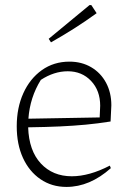

<svg xmlns="http://www.w3.org/2000/svg" viewBox="-20 -730 511 757"><path d="M242 7Q184 7 139.5 -23.5Q95 -54 70.5 -107.5Q46 -161 46 -232Q46 -305 72 -362.5Q98 -420 145 -453.5Q192 -487 254 -487Q302 -487 339.5 -465Q377 -443 398 -404Q419 -365 419 -315L416 -251Q366 -243 318 -238.5Q270 -234 215.5 -231.5Q161 -229 91 -228Q94 -136 141 -85.5Q188 -35 263 -35Q332 -35 413 -77L417 -67Q334 7 242 7ZM141 -415Q98 -346 92 -262L373 -267L375 -313Q375 -373 339 -411Q303 -449 247 -449Q193 -449 141 -415ZM181 -563 172 -577 333 -710H340L361 -678Q317 -646 272 -617.5Q227 -589 181 -563Z"/></svg>

Font: Piazzolla ExtraLight
Style: Regular
Weight: 200
Designer: Juan Pablo del Peral
Foundry: Huerta Tipografica
Version: Version 1.330